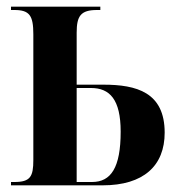

<svg xmlns="http://www.w3.org/2000/svg" viewBox="-20 -556 531 576"><path d="M13 0H288C411 0 474 -59 474 -158C474 -279 390 -302 290 -302H210V-458C210 -508 222 -526 271 -526H281V-536H13V-526H23C69 -526 80 -509 80 -453V-76C80 -26 71 -10 23 -10H13ZM256 -10H210V-292H253C309 -292 342 -258 342 -161C342 -53 313 -10 256 -10Z"/></svg>

Font: Noto Serif Display ExtraCondensed
Style: Bold
Weight: 700
Width: 2
Designer: Monotype Design Team
Foundry: Monotype Imaging Inc.
Version: Version 2.009